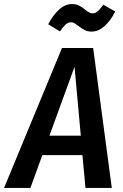

<svg xmlns="http://www.w3.org/2000/svg" viewBox="-60 -928 607 948"><path d="M347 -162H149L90 0H-40L246 -691H400L492 0H362ZM339 -258 308 -598 184 -258ZM328 -799Q315 -809 307.5 -813.5Q300 -818 291 -818Q276 -818 264 -807Q252 -796 236 -773L178 -808Q201 -853 231.5 -880.5Q262 -908 296 -908Q316 -908 330.5 -900.5Q345 -893 361 -880Q383 -862 397 -862Q411 -862 423 -872.5Q435 -883 450 -905L509 -871Q485 -824 455 -798Q425 -772 392 -772Q374 -772 360.5 -778.5Q347 -785 328 -799Z"/></svg>

Font: Fira Sans Condensed Medium
Style: Italic
Weight: 500
Width: 3
Italic angle: -8°
Designer: bBox Type GmbH & Carrois Corporate GbR & Edenspiekermann AG
Foundry: bBox Type GmbH & Carrois Corporate GbR & Edenspiekermann AG
Version: Version 4.301